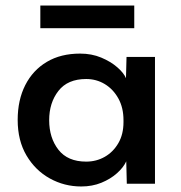

<svg xmlns="http://www.w3.org/2000/svg" viewBox="-20 -665 655 695"><path d="M274 10Q213 10 160.5 -19Q108 -48 76 -102Q44 -156 44 -231Q44 -303 71.5 -357Q99 -411 149.5 -441Q200 -471 270 -471Q312 -471 346.5 -456.5Q381 -442 404.5 -421.5Q428 -401 436 -382L438 -459H541V0H439L437 -81Q427 -59 403.5 -38Q380 -17 347 -3.5Q314 10 274 10ZM292 -80Q329 -80 359.5 -97.5Q390 -115 408.5 -147Q427 -179 427 -223V-230Q427 -275 408.5 -308.5Q390 -342 359.5 -360.5Q329 -379 292 -379Q225 -379 191.5 -336Q158 -293 158 -230Q158 -166 191.5 -123Q225 -80 292 -80ZM126 -563V-645H466V-563Z"/></svg>

Font: Alata
Style: Regular
Weight: 400
Designer: Spyros Zevelakis, Eben Sorkin
Foundry: Spyros Zevelakis
Version: Version 1.005; ttfautohint (v1.8.4.7-5d5b)